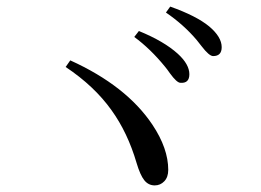

<svg xmlns="http://www.w3.org/2000/svg" viewBox="-20 -731 790 582"><path d="M449 -169Q430 -169 417.5 -184.5Q405 -200 394 -237Q367 -329 318 -397Q266 -470 179 -528L193 -548Q363 -471 442 -353Q490 -281 490 -216Q490 -194 478 -181.5Q466 -169 449 -169ZM527 -480Q516 -480 495 -509Q486 -522 480 -529Q436 -583 387 -619L401 -637Q477 -606 519 -568Q554 -536 554 -506Q554 -478 527 -480ZM626 -561Q614 -561 591 -591Q582 -603 576 -610Q537 -656 483 -693L496 -711Q575 -683 614 -651Q652 -619 652 -588Q652 -561 626 -561Z"/></svg>

Font: Cactus Classical Serif
Style: Regular
Weight: 400
Designer: Henry Chan (via Glyphwiki)、田海東、宇文滿月
Foundry: Moonlit Owen
Version: Version 1.000